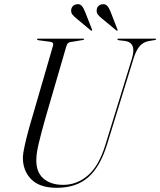

<svg xmlns="http://www.w3.org/2000/svg" viewBox="-20 -884 764 914"><path d="M481.5 -194 608 -605Q631 -681.5 575 -689L545.5 -692.5Q539 -693.5 539 -697Q539 -700 543.5 -700H720Q723.5 -700 723.5 -697.5Q723.5 -695 717.5 -693.5L685.5 -688Q662.5 -683.5 645.2 -664.5Q628 -645.5 615 -603L490 -197.5Q457.5 -91 400.5 -40.5Q343.5 10 250 10Q168 10 127.8 -31.5Q87.5 -73 89 -137.5Q89.5 -153.5 96.5 -186Q103.5 -218.5 113.8 -257Q124 -295.5 134.5 -329.5L232.5 -667Q235 -675 230.8 -679.8Q226.5 -684.5 220 -685L163 -692.5Q156.5 -693.5 156.5 -697Q156.5 -700 161 -700H377Q380.5 -700 380.5 -697.5Q380.5 -694.5 374 -693.5L314.5 -683.5Q307.5 -682.5 303 -678Q298.5 -673.5 295 -661L198 -328Q176 -250.5 164.8 -203.2Q153.5 -156 153 -127Q151 -66 186 -35Q221 -4 280.5 -4Q346.5 -4 398.8 -49.2Q451 -94.5 481.5 -194ZM385.5 -826.5 418 -744Q419.5 -740.5 418 -738.5Q415.5 -737 412.5 -739L343.5 -796.5Q332 -805.5 324.5 -815Q317 -824.5 319 -838.5Q323.5 -861.5 348 -864Q361 -865.5 369.8 -855.2Q378.5 -845 385.5 -826.5ZM507 -826.5 539 -744Q541 -740.5 539.5 -738.5Q537 -737 534 -739L464.5 -796.5Q453 -805.5 445.8 -815Q438.5 -824.5 440.5 -838.5Q444.5 -861.5 469 -864Q482.5 -865.5 491.2 -855.2Q500 -845 507 -826.5Z"/></svg>

Font: Fraunces 144pt S000 Light
Style: Italic
Weight: 300
Italic angle: -16°
Version: Version 1.000; ttfautohint (v1.8.3)